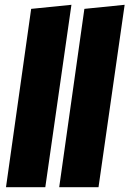

<svg xmlns="http://www.w3.org/2000/svg" viewBox="-20 -781 540 801"><path d="M278 -761 110 -744 5 0H169ZM500 -761 332 -744 227 0H391Z"/></svg>

Font: Fira Sans Heavy
Style: Italic
Weight: 900
Italic angle: -8°
Designer: bBox Type GmbH & Carrois Corporate GbR & Edenspiekermann AG
Foundry: bBox Type GmbH & Carrois Corporate GbR & Edenspiekermann AG
Version: Version 4.301;PS 004.301;hotconv 1.0.88;makeotf.lib2.5.64775